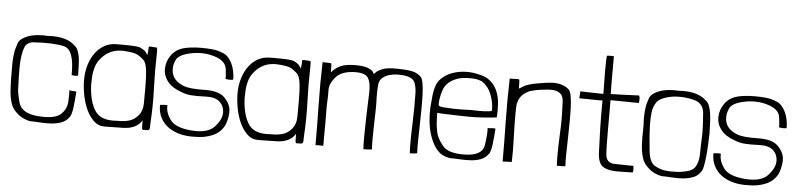

<svg xmlns="http://www.w3.org/2000/svg" viewBox="-43 -912 4794 1154"><g transform="rotate(5 2353.5 -335.5)"><path d="M379 -198Q380 -181 378.5 -132.5Q377 -84 341.5 -51Q306 -18 204.5 -25.5Q103 -33 86 -99Q69 -165 71 -188Q65 -320 72 -369Q79 -418 90.5 -438.5Q102 -459 134 -465Q257 -473 322 -458Q387 -443 384 -289Q397 -287 403.5 -286.5Q410 -286 423 -289Q422 -322 421.5 -350.5Q421 -379 417 -402Q413 -425 405.5 -442Q398 -459 384 -469Q363 -489 334 -499Q305 -509 273 -511Q252 -513 233.5 -511.5Q215 -510 195 -512Q171 -512 147.5 -509Q124 -506 103.5 -498.5Q83 -491 67.5 -480Q52 -469 45 -454Q42 -444 36 -425Q30 -406 29 -395Q23 -359 23 -323Q23 -257 23.5 -233.5Q24 -210 26 -170.5Q28 -131 38 -95Q48 -59 75 -35Q110 0 161 9Q189 9 223 11.5Q257 14 289 11.5Q321 9 348.5 -1Q376 -11 393 -35Q400 -42 404.5 -57.5Q409 -73 412 -94.5Q415 -116 417 -141Q419 -166 421 -192Q410 -195 401.5 -194Q393 -193 379 -198Z M831 -499Q831 -473 827 -448Q817 -466 807.5 -473.5Q798 -481 783 -488.5Q768 -496 711 -497Q654 -498 629 -497Q594 -496 563 -478.5Q532 -461 509.5 -430.5Q487 -400 474 -358Q461 -316 461 -266Q461 -226 469.5 -179Q478 -132 496 -92Q514 -52 541.5 -25Q569 2 608 2Q643 2 721.5 0Q800 -2 833 -55Q833 -45 833 -32.5Q833 -20 833.5 -10Q834 0 841 2Q840 1 868 1Q880 -1 880.5 -14Q881 -27 881 -40Q888 -147 884 -251.5Q880 -356 883 -464V-474Q883 -480 882.5 -486Q882 -492 881 -498Q849 -500 846.5 -500.5Q844 -501 837.5 -500.5Q831 -500 831 -499ZM685 -461Q750 -457 770 -444.5Q790 -432 805.5 -417.5Q821 -403 826.5 -361.5Q832 -320 832 -253Q832 -199 831.5 -156Q831 -113 808.5 -85.5Q786 -58 755.5 -48Q725 -38 678 -39Q583 -31 547 -85Q511 -139 506 -239Q506 -264 507.5 -290Q509 -316 516 -341Q527 -388 572 -426Q617 -464 685 -461Z M1043 -509Q994 -496 967.5 -459Q941 -422 939.5 -378.5Q938 -335 966 -299.5Q994 -264 1050 -245Q1078 -233 1111.5 -230.5Q1145 -228 1199.5 -230.5Q1254 -233 1282 -208.5Q1310 -184 1310.5 -143.5Q1311 -103 1270 -57.5Q1229 -12 1130 -20Q1031 -28 1000 -73.5Q969 -119 974 -158Q962 -161 929 -157V-155V-152Q929 -112 945.5 -80Q962 -48 991.5 -26Q1021 -4 1062 7Q1103 18 1154 16Q1212 17 1261 -4Q1310 -25 1333 -74Q1352 -129 1347 -166.5Q1342 -204 1307 -238Q1272 -272 1184.5 -270Q1097 -268 1061 -282.5Q1025 -297 1007 -318.5Q989 -340 986.5 -370Q984 -400 999 -433.5Q1014 -467 1088 -482Q1162 -497 1229.5 -476Q1297 -455 1303.5 -407Q1310 -359 1307 -347Q1331 -341 1354 -346Q1354 -400 1334 -442.5Q1314 -485 1280.5 -499.5Q1247 -514 1213 -517Q1179 -520 1148 -520Q1117 -520 1089.5 -517Q1062 -514 1043 -509Z M1757 -499Q1757 -473 1753 -448Q1743 -466 1733.5 -473.5Q1724 -481 1709 -488.5Q1694 -496 1637 -497Q1580 -498 1555 -497Q1520 -496 1489 -478.5Q1458 -461 1435.5 -430.5Q1413 -400 1400 -358Q1387 -316 1387 -266Q1387 -226 1395.5 -179Q1404 -132 1422 -92Q1440 -52 1467.5 -25Q1495 2 1534 2Q1569 2 1647.5 0Q1726 -2 1759 -55Q1759 -45 1759 -32.5Q1759 -20 1759.5 -10Q1760 0 1767 2Q1766 1 1794 1Q1806 -1 1806.5 -14Q1807 -27 1807 -40Q1814 -147 1810 -251.5Q1806 -356 1809 -464V-474Q1809 -480 1808.5 -486Q1808 -492 1807 -498Q1775 -500 1772.5 -500.5Q1770 -501 1763.5 -500.5Q1757 -500 1757 -499ZM1611 -461Q1676 -457 1696 -444.5Q1716 -432 1731.5 -417.5Q1747 -403 1752.5 -361.5Q1758 -320 1758 -253Q1758 -199 1757.5 -156Q1757 -113 1734.5 -85.5Q1712 -58 1681.5 -48Q1651 -38 1604 -39Q1509 -31 1473 -85Q1437 -139 1432 -239Q1432 -264 1433.5 -290Q1435 -316 1442 -341Q1453 -388 1498 -426Q1543 -464 1611 -461Z M1933 -493Q1933 -496 1925 -496.5Q1917 -497 1904.5 -497Q1892 -497 1880 -498Q1876 -366 1878.5 -243Q1881 -120 1881 3Q1905 1 1928 3V-1Q1928 -51 1928 -80.5Q1928 -110 1928.5 -138.5Q1929 -167 1928 -200.5Q1927 -234 1929 -269Q1931 -296 1930 -333.5Q1929 -371 1962 -410.5Q1995 -450 2066 -454.5Q2137 -459 2157.5 -430Q2178 -401 2175 -334Q2172 -267 2170.5 -204Q2169 -141 2168.5 -110Q2168 -79 2168 -50Q2168 -21 2170 2Q2200 2 2221 -1Q2219 -31 2219.5 -72Q2220 -113 2221 -155.5Q2222 -198 2223 -241.5Q2224 -285 2222 -314Q2221 -361 2225 -395.5Q2229 -430 2268 -448.5Q2307 -467 2369 -461.5Q2431 -456 2443 -418Q2453 -388 2452.5 -344.5Q2452 -301 2453 -289Q2452 -204 2450.5 -172.5Q2449 -141 2448.5 -110Q2448 -79 2448 -50Q2448 -21 2450 2Q2470 3 2494 -2Q2492 -36 2493 -81Q2494 -126 2495 -174.5Q2496 -223 2496.5 -270.5Q2497 -318 2495.5 -358Q2494 -398 2488.5 -426.5Q2483 -455 2473 -464Q2452 -482 2426 -489Q2400 -496 2335 -497.5Q2270 -499 2241.5 -487Q2213 -475 2205 -466Q2197 -457 2192 -454Q2187 -466 2182 -471Q2161 -489 2126 -494Q2091 -499 2049 -496Q2007 -493 1979.5 -478Q1952 -463 1935 -440Q1934 -454 1934.5 -465Q1935 -476 1933 -493Z M2952 -259Q2955 -301 2952 -342Q2949 -383 2934.5 -417Q2920 -451 2892 -475Q2864 -499 2818 -507Q2782 -516 2744 -515Q2706 -514 2672 -503.5Q2638 -493 2611 -472.5Q2584 -452 2571 -423Q2559 -390 2555.5 -355.5Q2552 -321 2549 -284Q2547 -243 2551 -202Q2555 -161 2566 -124.5Q2577 -88 2595 -57.5Q2613 -27 2640 -8Q2664 6 2692 10Q2720 10 2753.5 12Q2787 14 2819 12Q2851 10 2878 0Q2905 -10 2922 -34Q2929 -40 2933.5 -55.5Q2938 -71 2941 -92.5Q2944 -114 2946 -139Q2948 -164 2950 -190Q2939 -193 2926 -191Q2913 -189 2903 -190Q2905 -149 2895 -85.5Q2885 -22 2782 -19Q2679 -16 2644.5 -60Q2610 -104 2603.5 -136.5Q2597 -169 2595.5 -188Q2594 -207 2593 -237V-255Q2603 -253 2625 -252Q2647 -251 2720 -249Q2793 -247 2823 -248Q2853 -249 2879.5 -251Q2906 -253 2925.5 -255Q2945 -257 2952 -259ZM2919 -316Q2919 -304 2919 -298.5Q2919 -293 2908 -291.5Q2897 -290 2873.5 -288.5Q2850 -287 2795 -289Q2721 -286 2684.5 -287.5Q2648 -289 2623.5 -291Q2599 -293 2597.5 -302.5Q2596 -312 2599 -336Q2603 -365 2612.5 -392.5Q2622 -420 2642 -438Q2662 -456 2692 -467.5Q2722 -479 2770 -479Q2793 -479 2807 -477Q2821 -475 2843 -467Q2883 -440 2900 -397Q2917 -354 2919 -316Z M3067 -495Q3067 -498 3059 -498.5Q3051 -499 3036 -498Q3021 -497 3009 -498Q3005 -366 3007.5 -243Q3010 -120 3010 3Q3034 1 3065 1V-3Q3066 -36 3066 -69Q3066 -102 3064.5 -135.5Q3063 -169 3062 -235.5Q3061 -302 3063 -337Q3065 -364 3078.5 -387Q3092 -410 3123.5 -427Q3155 -444 3245 -451.5Q3335 -459 3338 -389.5Q3341 -320 3341 -280Q3341 -240 3338.5 -191.5Q3336 -143 3335.5 -112Q3335 -81 3335 -52Q3335 -23 3337 0Q3376 0 3388 -2Q3386 -36 3387 -81Q3388 -126 3389 -174.5Q3390 -223 3390.5 -270.5Q3391 -318 3389.5 -358Q3388 -398 3382.5 -426.5Q3377 -455 3367 -464Q3346 -482 3320 -489Q3294 -496 3266.5 -495Q3239 -494 3177 -483Q3115 -472 3094 -457Q3089 -453 3081.5 -449Q3074 -445 3069 -442Q3068 -456 3068.5 -467Q3069 -478 3067 -495Z M3579 -685Q3577 -666 3576.5 -642Q3576 -618 3576 -587Q3576 -556 3577 -516.5Q3578 -477 3578 -455Q3562 -455 3510.5 -456Q3459 -457 3439 -458L3436 -416Q3457 -416 3508.5 -415Q3560 -414 3576 -415Q3575 -325 3577 -244Q3579 -163 3582 -100Q3585 -37 3614.5 -17.5Q3644 2 3699.5 2Q3755 2 3795 0Q3800 -15 3795 -40Q3778 -39 3755.5 -40Q3733 -41 3682 -41.5Q3631 -42 3627 -95Q3624 -128 3624 -242.5Q3624 -357 3624 -421L3795 -419Q3798 -438 3797 -447Q3796 -456 3793 -464Q3738 -461 3695.5 -460Q3653 -459 3622 -458Q3622 -473 3621.5 -487Q3621 -501 3621 -514V-686Q3595 -686 3593.5 -686.5Q3592 -687 3579 -685Z M3838 -397Q3835 -378 3834 -360.5Q3833 -343 3833 -325Q3836 -292 3834.5 -252Q3833 -212 3835 -172.5Q3837 -133 3847 -97Q3857 -61 3884 -37Q3919 -2 3970 7Q3998 7 4032 9.5Q4066 12 4098 9.5Q4130 7 4157.5 -3Q4185 -13 4202 -37Q4212 -47 4217.5 -74Q4223 -101 4226.5 -135Q4230 -169 4231.5 -206Q4233 -243 4234 -272Q4233 -305 4232 -336.5Q4231 -368 4227 -394.5Q4223 -421 4215 -441Q4207 -461 4193 -470Q4172 -490 4143 -500.5Q4114 -511 4082 -513Q4061 -515 4042.5 -513.5Q4024 -512 4004 -514Q3980 -514 3956.5 -511Q3933 -508 3912.5 -500.5Q3892 -493 3876.5 -482Q3861 -471 3854 -456Q3846 -434 3842.5 -421Q3839 -408 3838 -397ZM4003 -476Q4069 -482 4127.5 -465Q4186 -448 4186 -378Q4193 -298 4190.5 -246.5Q4188 -195 4188 -157Q4188 -59 4135 -41Q4100 -29 4059.5 -26.5Q4019 -24 3986.5 -28.5Q3954 -33 3923.5 -51Q3893 -69 3885 -133Q3874 -236 3873 -286Q3872 -336 3876 -369.5Q3880 -403 3899 -432Q3925 -465 4003 -476Z M4382 -509Q4333 -496 4306.5 -459Q4280 -422 4278.5 -378.5Q4277 -335 4305 -299.5Q4333 -264 4389 -245Q4417 -233 4450.5 -230.5Q4484 -228 4538.5 -230.5Q4593 -233 4621 -208.5Q4649 -184 4649.5 -143.5Q4650 -103 4609 -57.5Q4568 -12 4469 -20Q4370 -28 4339 -73.5Q4308 -119 4313 -158Q4301 -161 4268 -157V-155V-152Q4268 -112 4284.5 -80Q4301 -48 4330.5 -26Q4360 -4 4401 7Q4442 18 4493 16Q4551 17 4600 -4Q4649 -25 4672 -74Q4691 -129 4686 -166.5Q4681 -204 4646 -238Q4611 -272 4523.5 -270Q4436 -268 4400 -282.5Q4364 -297 4346 -318.5Q4328 -340 4325.5 -370Q4323 -400 4338 -433.5Q4353 -467 4427 -482Q4501 -497 4568.5 -476Q4636 -455 4642.5 -407Q4649 -359 4646 -347Q4670 -341 4693 -346Q4693 -400 4673 -442.5Q4653 -485 4619.5 -499.5Q4586 -514 4552 -517Q4518 -520 4487 -520Q4456 -520 4428.5 -517Q4401 -514 4382 -509Z"/></g></svg>

Font: Londrina Solid Thin
Style: Regular
Weight: 250
Designer: Marcelo Magalhaes
Foundry: Marcelo Magalhães
Version: Version 1.002